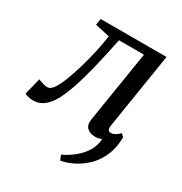

<svg xmlns="http://www.w3.org/2000/svg" viewBox="-205 -671 958 1012"><g transform="rotate(30 274.0 -165.0)"><path d="M304.5 211 292 181.5Q327.5 165 360.2 139.2Q393 113.5 414.8 79Q436.5 44.5 439.5 2.5Q430 6 420 8Q410 10 400.5 10Q369 10 350.8 -6.8Q332.5 -23.5 338 -59.5L407.5 -493.5H255.5Q234 -388 214 -307Q194 -226 174 -167.2Q154 -108.5 132.5 -70.5Q111.5 -33 83.8 -12.5Q56 8 20 8Q6.5 8 -10.2 3.8Q-27 -0.5 -30.5 -4L-5 -105.5Q-2 -103.5 7.8 -100Q17.5 -96.5 29.5 -93.5Q41.5 -90.5 52 -90.5Q68 -90.5 82.2 -108.2Q96.5 -126 109 -154Q121.5 -182 132.2 -213.5Q143 -245 151.5 -272.5Q160.5 -303.5 167.2 -330Q174 -356.5 179.5 -380.8Q185 -405 189.5 -430.2Q194 -455.5 198.5 -484.5L110 -504L116 -542.5H516.5L443.5 -84Q440.5 -64 445.5 -56.5Q450.5 -49 463.5 -49Q474.5 -49 487.8 -56.5Q501 -64 514 -77L530 -61Q529.5 0 509.8 47.5Q490 95 457 128.5Q424 162 384.2 182.8Q344.5 203.5 304.5 211Z"/></g></svg>

Font: Merriweather 48pt
Style: Italic
Weight: 400
Italic angle: -7.8°
Version: Version 2.101